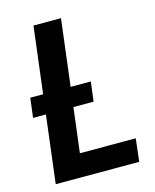

<svg xmlns="http://www.w3.org/2000/svg" viewBox="-110 -798 707 873"><g transform="rotate(-15 243.5 -361.5)"><path d="M448.5 -107.5 436 0H43L82 -318H21.5L33 -410H93.5L132 -723H261.5L223 -410H318L306.5 -318H211.5L185.5 -107.5Z"/></g></svg>

Font: Lato 2
Style: Bold Italic
Weight: 700
Italic angle: -7°
Designer: Lukasz Dziedzic with Adam Twardoch and Botio Nikoltchev
Foundry: tyPoland Lukasz Dziedzic
Version: Version 2.015; 2015-08-06; http://www.latofonts.com/